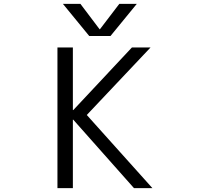

<svg xmlns="http://www.w3.org/2000/svg" viewBox="-20 -977 1040 997"><path d="M360.4 -355.5H358.4V0H278.3V-730.5H358.4V-405.3H360.4L665 -730.5H761.7L430.7 -379.9L771.5 0H675.8ZM599.6 -957H690.4L553.7 -790H443.4L306.6 -957H397.5L497.1 -825.2H499Z"/></svg>

Font: Gen Shin Gothic Monospace Normal
Style: Regular
Weight: 350
Designer: [Source Han Sans]
Ryoko NISHIZUKA  (kana & ideographs); Paul D. Hunt (Latin, Greek & Cyrillic); Wenlong ZHANG  (bopomofo
Version: Version 1.002.20150607